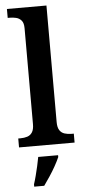

<svg xmlns="http://www.w3.org/2000/svg" viewBox="-64 -794 464 1050"><g transform="rotate(-5 168.0 -269.5)"><path d="M16 0V-49H28Q49 -49 66 -54.5Q83 -60 93 -75.5Q103 -91 103 -120V-647Q103 -676 91 -689.5Q79 -703 62 -707Q45 -711 28 -711H16V-760H233V-120Q233 -91 243 -75.5Q253 -60 270.5 -54.5Q288 -49 308 -49H321V0ZM80 208Q87 187 93.5 161.5Q100 136 106 110Q112 84 116 61H225V71Q216 92 201 119Q186 146 168 173Q150 200 135 221H80Z"/></g></svg>

Font: Noto Serif Hebrew SemiBold
Style: Regular
Weight: 600
Version: Version 2.003